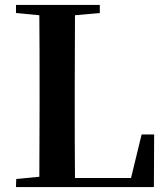

<svg xmlns="http://www.w3.org/2000/svg" viewBox="-20 -761 682 781"><path d="M45 -708 140 -699C141 -598 141 -496 141 -394V-326L140 -42L46 -33L45 0H606L607 -214H556L513 -37H285C284 -140 284 -242 284 -337V-400L285 -699L386 -708V-741H45Z"/></svg>

Font: Noto Serif CJK TC
Style: Bold
Weight: 700
Designer: Ryoko NISHIZUKA 西塚涼子 (kana & ideographs); Frank Grießhammer (Latin, Greek & Cyrillic); Wenlong ZHANG 张文龙 (bopomofo); San
Foundry: Adobe
Version: Version 2.001;hotconv 1.1.0;makeotfexe 2.6.0